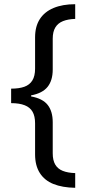

<svg xmlns="http://www.w3.org/2000/svg" viewBox="-20 -735 413 914"><path d="M338 159Q277 158 234.5 141Q192 124 169.5 88.5Q147 53 147 0V-148Q147 -182 135 -203Q123 -224 97.5 -234Q72 -244 33 -244V-313Q71 -313 96 -322Q121 -331 134 -352Q147 -373 147 -408V-557Q147 -609 169.5 -644Q192 -679 235 -697Q278 -715 338 -715V-645Q304 -644 280 -634.5Q256 -625 243.5 -604.5Q231 -584 231 -551V-404Q231 -352 206.5 -321.5Q182 -291 128 -281V-276Q183 -266 207 -235.5Q231 -205 231 -153V-5Q231 28 243 48.5Q255 69 279 78.5Q303 88 338 89Z"/></svg>

Font: Noto Sans Hebrew SemiCondensed
Style: Regular
Weight: 400
Width: 4
Designer: Monotype Design Team
Foundry: Monotype Imaging Inc.
Version: Version 2.003